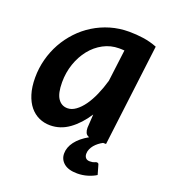

<svg xmlns="http://www.w3.org/2000/svg" viewBox="-128 -614 779 881"><g transform="rotate(20 261.0 -173.5)"><path d="M360.5 -432Q353.5 -432.5 347.2 -432.8Q341 -433 335 -433Q293.5 -433 258 -414Q222.5 -395 196.8 -362.8Q171 -330.5 156.2 -287.8Q141.5 -245 141.5 -197.5Q141.5 -143.5 158.5 -118.5Q175.5 -93.5 205 -93.5Q225.5 -93.5 245.2 -107.8Q265 -122 282.8 -146.8Q300.5 -171.5 315.2 -205Q330 -238.5 341 -277ZM413.5 0Q403 5.5 393 13.2Q383 21 375.2 30.2Q367.5 39.5 362.8 50.2Q358 61 358 73Q358 85.5 364.8 93Q371.5 100.5 384.5 100.5Q392.5 100.5 397.8 99.5Q403 98.5 406.5 97Q410 95.5 412.2 94.5Q414.5 93.5 417 93.5Q426 93.5 427.5 101.5L440.5 147Q423.5 158 399.5 165.2Q375.5 172.5 349.5 172.5Q306.5 172.5 284.2 154Q262 135.5 262 106.5Q262 76.5 283 48.5Q304 20.5 344.5 -2.5Q331.5 -7 327 -17.2Q322.5 -27.5 322.5 -41L326.5 -107Q292.5 -54.5 249.8 -23.5Q207 7.5 156.5 7.5Q127.5 7.5 102.2 -4Q77 -15.5 58.2 -38.2Q39.5 -61 28.8 -95.2Q18 -129.5 18 -175.5Q18 -221.5 29.5 -265Q41 -308.5 62.2 -346.8Q83.5 -385 113.5 -417Q143.5 -449 180.8 -472Q218 -495 261.2 -507.8Q304.5 -520.5 352.5 -520.5Q387 -520.5 421.8 -515.5Q456.5 -510.5 489.5 -497.5L428 0Z"/></g></svg>

Font: Lato 2
Style: Bold Italic
Weight: 700
Italic angle: -7°
Designer: Lukasz Dziedzic with Adam Twardoch and Botio Nikoltchev
Foundry: tyPoland Lukasz Dziedzic
Version: Version 2.015; 2015-08-06; http://www.latofonts.com/